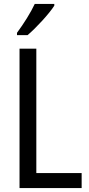

<svg xmlns="http://www.w3.org/2000/svg" viewBox="-20 -963 457 983"><path d="M258 -934V-943H158C137 -898 103 -844 67 -795V-783H121C164 -819 233 -894 258 -934ZM80 0H398V-77H166V-714H80Z"/></svg>

Font: Noto Sans Condensed
Style: Regular
Weight: 400
Width: 3
Designer: Monotype Design Team
Foundry: Monotype Imaging Inc.
Version: Version 2.013